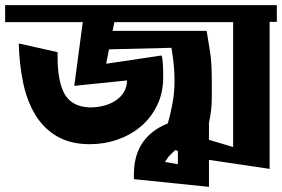

<svg xmlns="http://www.w3.org/2000/svg" viewBox="-20 -577 1097 747"><path d="M793 -99V-33L887 -5V-491H425L418 -457H784L796 -383Q801 -355 802.5 -324Q804 -293 804 -259Q804 -239 804 -194Q804 -149 793 -99ZM633 -97Q642 -128 650.5 -171.5Q659 -215 659 -263Q659 -322 647 -391L404 -385L393 -329L608 -361L609 -359Q615 -345 615 -277Q615 -216 591.5 -167.5Q568 -119 528.5 -85.5Q489 -52 437.5 -34Q386 -16 329 -16Q255 -16 203 -46Q151 -76 118.5 -128.5Q86 -181 70.5 -253Q55 -325 53 -408L204 -374V-357Q204 -260 231.5 -211Q259 -162 329 -159Q359 -159 385 -166Q411 -173 431 -186.5Q451 -200 462.5 -219.5Q474 -239 474 -264L269 -243L302 -491H0V-557H1057V-492H1029V80L793 45V150L501 120V101Q501 -31 611 -87ZM672 10 662 7Q657 11 651 17Q645 23 637 31L622 53L672 62Z"/></svg>

Font: Shorif Bongobondhu ANSI V1
Style: Regular
Weight: 400
Designer: Shorif Uddin Shishir, Shorif art & Design, e-mail : shorifart@gmail.com, facebook : Shorif2001
Foundry: Lipighor Font Foundry
Version: Designed by Shorif Uddin Shishir | Developed by Niladri Shek